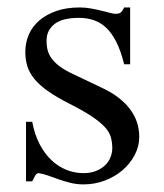

<svg xmlns="http://www.w3.org/2000/svg" viewBox="-20 -480 441 515"><path d="M353.5 -112.8Q353.5 -87.4 341.3 -64.2Q329.1 -41 308.6 -23.4Q288.1 -5.9 261 4.4Q233.9 14.6 204.1 14.6Q186 14.6 169.2 10.5Q152.3 6.3 137.2 1Q122.1 -4.4 108.4 -9.3Q94.7 -14.2 83.5 -15.6Q78.1 -15.6 73.7 -7.8Q69.3 0 66.4 6.3H49.8V-153.3H66.4Q72.8 -119.1 86.2 -93.5Q99.6 -67.9 117.9 -50.5Q136.2 -33.2 158.2 -24.4Q180.2 -15.6 204.1 -15.6Q222.2 -15.6 236.3 -21Q250.5 -26.4 260.5 -35.4Q270.5 -44.4 275.6 -56.4Q280.8 -68.4 281.2 -81.5Q281.2 -98.1 277.3 -112.1Q273.4 -126 261 -139.4Q248.5 -152.8 226.3 -167.7Q204.1 -182.6 167.5 -201.2Q131.8 -219.2 108.6 -235.6Q85.4 -252 72 -268.6Q58.6 -285.2 53.2 -302.7Q47.9 -320.3 47.9 -340.8Q47.9 -365.7 57.4 -387.5Q66.9 -409.2 85.7 -425.3Q104.5 -441.4 131.6 -450.7Q158.7 -460 193.8 -460Q209 -460 223.9 -457.3Q238.8 -454.6 251.7 -451.4Q264.6 -448.2 274.7 -445.6Q284.7 -442.9 290.5 -442.9Q297.9 -442.9 302.5 -445.6Q307.1 -448.2 313 -460H329.1V-307.6H313Q304.2 -343.3 292 -367.4Q279.8 -391.6 264.6 -405.8Q249.5 -419.9 231.2 -426Q212.9 -432.1 191.9 -432.1Q147 -432.1 126.2 -415.5Q105.5 -398.9 105 -373.5Q104.5 -360.4 107.2 -347.9Q109.9 -335.4 117.9 -324Q126 -312.5 140.4 -301.8Q154.8 -291 178.2 -280.3L250 -246.1Q301.3 -222.7 327.4 -189Q353.5 -155.3 353.5 -112.8Z"/></svg>

Font: Doulos SIL CyrE
Style: Regular
Weight: 400
Designer: Walt Agee, Victor Gaultney, Peter Martin, Debbi Hosken, Becca Hirsbrunner
Foundry: SIL International
Version: Version 5.000